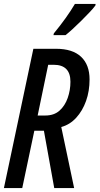

<svg xmlns="http://www.w3.org/2000/svg" viewBox="-21 -964 510 984"><path d="M-1 0 150 -714H266Q351 -714 394.5 -673Q438 -632 438 -557Q438 -497 420 -446.5Q402 -396 369.5 -360.5Q337 -325 293 -313L359 0H257L204 -294H155L93 0ZM211 -372Q256 -372 284 -397Q312 -422 326 -462Q340 -502 340 -545Q340 -632 254 -632H226L172 -372ZM255 -793Q288 -833 315.5 -871.5Q343 -910 363 -944H469L468 -936Q458 -922 438 -901Q418 -880 395 -857Q372 -834 350.5 -814.5Q329 -795 315 -784H253Z"/></svg>

Font: Noto Sans ExtraCondensed Medium
Style: Italic
Weight: 500
Width: 2
Italic angle: -12°
Designer: Monotype Design Team
Foundry: Monotype Imaging Inc.
Version: Version 2.013; ttfautohint (v1.8.4.7-5d5b)